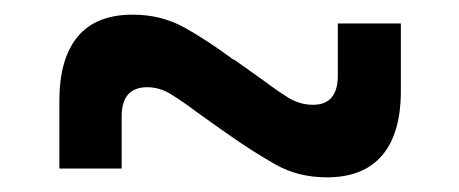

<svg xmlns="http://www.w3.org/2000/svg" viewBox="-20 -473 627 262"><path d="M337 -365 288 -292 250 -319Q230 -334 214 -344Q198 -354 181 -354Q146 -354 146 -314V-243H61V-335Q61 -393 86 -423Q111 -453 161 -453Q200 -453 231.5 -435.5Q263 -418 298 -392ZM250 -319 299 -392 337 -365Q357 -350 373 -340Q389 -330 407 -330Q441 -330 441 -370V-441H527V-349Q527 -291 501.5 -261Q476 -231 426 -231Q387 -231 356 -248.5Q325 -266 288 -292Z"/></svg>

Font: Montagu Slab 120pt Medium
Style: Regular
Weight: 500
Designer: Florian Karsten
Foundry: Florian Karsten
Version: Version 1.000